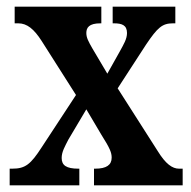

<svg xmlns="http://www.w3.org/2000/svg" viewBox="-20 -556 574 576"><path d="M9 0H218V-50H215C179 -50 165 -60 165 -82C165 -101 175 -117 185 -137L239 -228L284 -152C310 -111 315 -98 315 -83C315 -61 299 -50 266 -50H262V0H528V-50H517C497 -50 477 -64 453 -103L333 -291L418 -422C453 -474 467 -486 499 -486H506V-536H318V-486H322C345 -486 361 -481 361 -457C361 -439 351 -423 339 -401L302 -335L257 -411C245 -432 239 -443 239 -457C239 -473 247 -486 281 -486H284V-536H24V-486H35C61 -486 82 -469 105 -433L208 -271L105 -114C72 -63 56 -50 17 -50H9Z"/></svg>

Font: Noto Serif Myanmar ExtraCondensed
Style: Bold
Weight: 700
Width: 2
Designer: Ben Mitchell and the Monotype Design Team
Foundry: Monotype Imaging Inc.
Version: Version 2.106